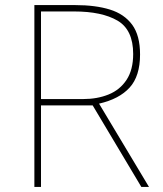

<svg xmlns="http://www.w3.org/2000/svg" viewBox="-20 -734 640 754"><path d="M115 0V-714H276Q355 -714 411.5 -696.5Q468 -679 499 -637Q530 -595 530 -520Q530 -435 489 -390Q448 -345 369 -327L565 0H535L344 -320H141V0ZM307 -345Q362 -345 406.5 -363Q451 -381 477 -420.5Q503 -460 503 -522Q503 -617 441.5 -653Q380 -689 271 -689H141V-345Z"/></svg>

Font: Noto Sans Mono Thin
Style: Regular
Weight: 100
Designer: Monotype Design Team
Foundry: Monotype Imaging Inc.
Version: Version 2.014